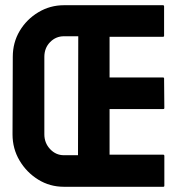

<svg xmlns="http://www.w3.org/2000/svg" viewBox="-20 -716 699 736"><path d="M225 0Q171 0 126.5 -27.5Q82 -55 55 -100.5Q28 -146 28 -201L29 -498Q29 -553 55.5 -597.5Q82 -642 127 -669Q172 -696 225 -696H605Q609 -696 609 -691V-579Q609 -575 605 -575H400V-419H605Q609 -419 609 -415L610 -302Q610 -298 606 -298H400V-123H606Q610 -123 610 -118V-4Q610 0 606 0ZM225 -121Q226 -121 243.5 -121Q261 -121 279 -121L280 -577H225Q194 -577 172 -554.5Q150 -532 150 -498V-201Q150 -168 172 -144.5Q194 -121 225 -121Z"/></svg>

Font: Staatliches
Style: Regular
Weight: 400
Designer: Brian LaRossa & Erica Carras
Foundry: Type Brut Foundry
Version: Version 1.000; ttfautohint (v1.8.2) -l 8 -r 50 -G 200 -x 14 